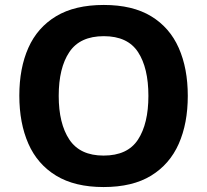

<svg xmlns="http://www.w3.org/2000/svg" viewBox="-20 -745 836 775"><path d="M738 -358Q738 -247 701.5 -164.5Q665 -82 590 -36Q515 10 398 10Q282 10 206.5 -36Q131 -82 94.5 -165Q58 -248 58 -359Q58 -470 94.5 -552Q131 -634 206.5 -679.5Q282 -725 399 -725Q515 -725 590 -679.5Q665 -634 701.5 -551.5Q738 -469 738 -358ZM217 -358Q217 -246 260 -181.5Q303 -117 398 -117Q495 -117 537 -181.5Q579 -246 579 -358Q579 -471 537 -535Q495 -599 399 -599Q303 -599 260 -535Q217 -471 217 -358Z"/></svg>

Font: RS Noto Sans
Style: Bold
Weight: 700
Designer: Monotype Design Team
Foundry: Monotype Imaging Inc.
Version: Version 3.10